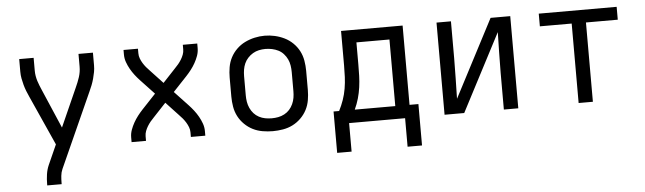

<svg xmlns="http://www.w3.org/2000/svg" viewBox="-47 -718 3695 1100"><g transform="rotate(-5 1800.0 -168.0)"><path d="M185 205V198Q185 170 189 142Q193 114 204 89L255 -25L127 -310Q119 -327 112 -345Q105 -363 100 -381.5Q95 -400 91.5 -418.5Q88 -437 88 -457V-530H171V-457Q171 -441 173.5 -426Q176 -411 180.5 -396.5Q185 -382 191 -367.5Q197 -353 203 -339L298 -118L397 -340Q410 -368 419.5 -397Q429 -426 429 -457V-530H512V-457Q512 -437 508.5 -418.5Q505 -400 500 -381.5Q495 -363 488 -345Q481 -327 473 -310L280 119Q272 137 270 157.5Q268 178 268 198V205Z M688 0V-27Q688 -49 695.5 -70Q703 -91 714 -110.5Q725 -130 738.5 -147.5Q752 -165 767 -181L846 -265L767 -349Q752 -365 738.5 -382.5Q725 -400 714 -419.5Q703 -439 695.5 -460Q688 -481 688 -504V-530H771V-504Q771 -488 776.5 -473.5Q782 -459 790 -446Q798 -433 807.5 -421.5Q817 -410 828 -399L900 -322L972 -399Q983 -410 992.5 -421.5Q1002 -433 1010 -446Q1018 -459 1023.5 -473.5Q1029 -488 1029 -504V-530H1112V-504Q1112 -481 1104.5 -460Q1097 -439 1086 -419.5Q1075 -400 1061.5 -382.5Q1048 -365 1033 -349L954 -265L1033 -181Q1048 -165 1061.5 -147.5Q1075 -130 1086 -110.5Q1097 -91 1104.5 -70Q1112 -49 1112 -27V0H1029V-27Q1029 -42 1023.5 -56.5Q1018 -71 1010 -84Q1002 -97 992.5 -108.5Q983 -120 972 -131L900 -208L828 -131Q817 -120 807.5 -108.5Q798 -97 790 -84Q782 -71 776.5 -56.5Q771 -42 771 -27V0Z M1500 8Q1471 8 1441.5 3Q1412 -2 1386 -15Q1360 -28 1338.5 -49Q1317 -70 1303.5 -96Q1290 -122 1285 -151.5Q1280 -181 1280 -210V-320Q1280 -349 1285 -378.5Q1290 -408 1303.5 -434Q1317 -460 1338.5 -481Q1360 -502 1386.5 -515Q1413 -528 1442 -534.5Q1471 -541 1500 -541Q1529 -541 1558 -534.5Q1587 -528 1613.5 -515Q1640 -502 1661.5 -481Q1683 -460 1696.5 -434Q1710 -408 1715 -378.5Q1720 -349 1720 -320V-210Q1720 -181 1715 -151.5Q1710 -122 1696.5 -96Q1683 -70 1661.5 -49Q1640 -28 1614 -15Q1588 -2 1558.5 3Q1529 8 1500 8ZM1500 -66Q1519 -66 1537.5 -69.5Q1556 -73 1573 -82Q1590 -91 1602.5 -105Q1615 -119 1623 -136.5Q1631 -154 1634 -172.5Q1637 -191 1637 -210V-320Q1637 -339 1634 -358Q1631 -377 1623 -394Q1615 -411 1602 -425.5Q1589 -440 1572 -448.5Q1555 -457 1536 -461Q1517 -465 1498 -465Q1479 -465 1460.5 -461Q1442 -457 1426 -447.5Q1410 -438 1397 -424Q1384 -410 1376.5 -393Q1369 -376 1366 -357.5Q1363 -339 1363 -320V-210Q1363 -191 1366 -172.5Q1369 -154 1377 -136.5Q1385 -119 1397.5 -105Q1410 -91 1427 -82Q1444 -73 1462.5 -69.5Q1481 -66 1500 -66Z M1939 164H1856V-74H1888Q1903 -103 1914 -134.5Q1925 -166 1930.5 -199Q1936 -232 1937.5 -265Q1939 -298 1939 -331V-530H2293V-74H2344V164H2261V0H1939ZM1978 -74H2211V-457H2021V-331Q2021 -298 2020 -265Q2019 -232 2014.5 -199.5Q2010 -167 2001 -135.5Q1992 -104 1978 -74Z M2488 0V-530H2571V-318Q2571 -260 2569.5 -201.5Q2568 -143 2567 -85L2799 -530H2912V0H2829V-212Q2829 -270 2830.5 -328.5Q2832 -387 2833 -445L2601 0Z M3259 0V-457H3076V-530H3524V-456H3341V0Z"/></g></svg>

Font: Iosevka Curly Extended
Style: Regular
Weight: 400
Width: 7
Monospace: yes
Designer: Belleve Invis
Foundry: Belleve Invis
Version: Version 11.1.0; ttfautohint (v1.8.3)